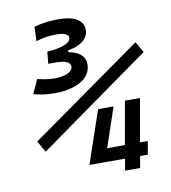

<svg xmlns="http://www.w3.org/2000/svg" viewBox="-80 -772 746 840"><g transform="rotate(-10 293.0 -351.5)"><path d="M407.7 0H474.6L483.9 -51.8H518.1L528.3 -110.4H493.7L527.3 -301.8H460.4L426.8 -110.4H347.7L407.2 -285.6H338.4L259.3 -53.2L258.3 -51.8H417ZM164.6 -387.2C249.5 -387.2 326.7 -418 326.7 -487.3C326.7 -523.9 298.3 -546.4 253.4 -553.2L254.9 -562.5C304.7 -568.4 345.7 -595.2 345.7 -636.7C345.7 -679.7 306.6 -703.1 235.8 -703.1C196.3 -703.1 159.2 -698.7 127 -688.5L124.5 -625C151.4 -634.3 180.2 -639.2 213.4 -639.2C250 -639.2 268.6 -630.9 268.6 -615.7C268.6 -591.8 229.5 -576.7 163.1 -571.8L158.2 -519H189.9C233.9 -519 255.9 -508.8 255.9 -490.2C255.9 -464.4 219.7 -451.2 174.8 -451.2C142.6 -451.2 117.7 -457.5 98.6 -461.4L70.3 -399.9C94.7 -392.1 126 -387.2 164.6 -387.2ZM80.1 -142.1 578.1 -497.1 550.3 -545.4 51.8 -192.4Z"/></g></svg>

Font: Cascadia Mono NF SemiLight
Style: Italic
Weight: 350
Italic angle: -10°
Monospace: yes
Designer: Aaron Bell
Foundry: Saja Typeworks
Version: Version 2404.023